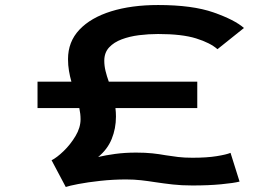

<svg xmlns="http://www.w3.org/2000/svg" viewBox="-20 -726 1104 765"><path d="M242 19 185.5 -87.5Q206.5 -98 233.5 -124Q260.5 -150 280.8 -183.8Q301 -217.5 301 -251Q301 -272 296 -295.5H129.5V-400.5H264.5Q258.5 -421.5 254.8 -443.8Q251 -466 251 -490.5Q251 -559.5 296.2 -607.5Q341.5 -655.5 422.5 -680.8Q503.5 -706 610 -706Q746.5 -706 830.8 -676.5Q915 -647 952 -614.5L846.5 -530Q817.5 -555.5 761.2 -573Q705 -590.5 610 -590.5Q572 -590.5 534 -585.8Q496 -581 464.8 -569.2Q433.5 -557.5 414.5 -536.8Q395.5 -516 395.5 -484Q395.5 -464 400.5 -443.2Q405.5 -422.5 413.5 -400.5H766V-295.5H440Q442 -278.5 442 -261.5Q442 -214 425 -172.2Q408 -130.5 371 -100.5Q400.5 -107.5 439.2 -112.8Q478 -118 522.5 -118Q559.5 -118 587.2 -115Q615 -112 639.5 -107.5Q664.5 -103.5 689.5 -100.5Q714.5 -97.5 746.5 -97.5Q804.5 -97.5 843.2 -103.8Q882 -110 898.5 -117L934.5 -2.5Q911 3.5 861.2 8.2Q811.5 13 746.5 13Q703 13 667.8 9Q632.5 5 599.5 0Q571 -4.5 542.5 -7.8Q514 -11 482.5 -11Q431 -11 380.2 -5.5Q329.5 0 292 7.2Q254.5 14.5 242 19Z"/></svg>

Font: Trispace Expanded SemiBold
Style: Regular
Weight: 600
Width: 7
Designer: Tyler Finck
Foundry: Etcetera Type Company
Version: Version 1.210; ttfautohint (v1.8.3)